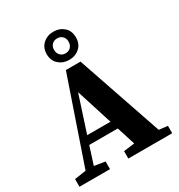

<svg xmlns="http://www.w3.org/2000/svg" viewBox="-207 -1035 1089 1171"><g transform="rotate(-30 337.5 -449.5)"><path d="M290 -504 207 -249H371ZM9 0V-54L90 -66L293 -658H396L601 -59L662 -52V0H353V-52L430 -62L389 -191H188L148 -66L224 -54V0ZM343 -701Q300 -701 270 -727.5Q240 -754 240 -800Q240 -845 270 -872Q300 -899 343 -899Q386 -899 416 -873Q446 -847 446 -800Q446 -754 416 -727.5Q386 -701 343 -701ZM343 -747Q366 -747 380 -762Q394 -777 394 -800Q394 -823 380 -837.5Q366 -852 343 -852Q320 -852 306 -837.5Q292 -823 292 -800Q292 -777 306 -762Q320 -747 343 -747Z"/></g></svg>

Font: Source Serif Pro
Style: Bold
Weight: 700
Designer: Frank Grießhammer
Foundry: Adobe Systems Incorporated
Version: Version 3.001;hotconv 1.0.111;makeotfexe 2.5.65597